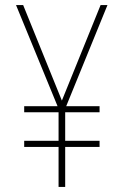

<svg xmlns="http://www.w3.org/2000/svg" viewBox="-20 -734 487 754"><path d="M223 -339 375 -714H402L240 -317H371V-293H236V-181H371V-157H236V0H210V-157H75V-181H210V-293H75V-317H206L43 -714H71Z"/></svg>

Font: Noto Sans Georgian Condensed Thin
Style: Regular
Weight: 100
Width: 3
Designer: Monotype Design Team, Akaki Razmadze
Foundry: Google LLC
Version: Version 2.005; ttfautohint (v1.8.4.7-5d5b)